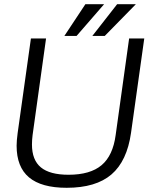

<svg xmlns="http://www.w3.org/2000/svg" viewBox="-20 -883 748 913"><path d="M59 -190Q59 -214 64 -251L127 -700H199L135 -241Q132 -217 132 -196Q132 -122 174.5 -87Q217 -52 306 -52Q409 -52 463 -97.5Q517 -143 530 -241L594 -700H666L603 -251Q584 -117 510 -53.5Q436 10 297 10Q177 10 118 -39.5Q59 -89 59 -190ZM386 -863H475L344 -712H286ZM537 -863H626L478 -712H419Z"/></svg>

Font: Krub
Style: Italic
Weight: 400
Italic angle: -8°
Designer: Ekaluck Peanpanawate
Foundry: Cadson Demak Co.,Ltd.
Version: Version 1.000; ttfautohint (v1.6)